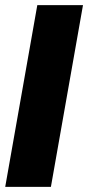

<svg xmlns="http://www.w3.org/2000/svg" viewBox="-58 -731 344 751"><path d="M-37.6 0H141.1L266.6 -710.9H87.9Z"/></svg>

Font: Roboto Flex Super Cond Black
Style: Italic
Weight: 900
Width: 3
Italic angle: -10°
Designer: Berlow after Robertson
Foundry: Google
Version: Version 3.200;Glyphs 3.3 (3311)